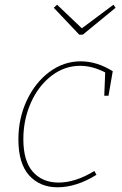

<svg xmlns="http://www.w3.org/2000/svg" viewBox="-20 -788 516 814"><path d="M458 -486 440 -382H422L426 -481Q371 -509 320 -509Q253 -509 197.5 -466Q142 -423 110.5 -351.5Q79 -280 79 -198Q79 -105 119.5 -59.5Q160 -14 228 -14Q300 -14 380 -63L389 -47Q304 6 224 6Q149 6 103.5 -44.5Q58 -95 58 -197Q58 -286 93.5 -362Q129 -438 189.5 -483Q250 -528 322 -528Q391 -528 458 -486ZM327 -668 461 -768 470 -755 331 -641H316L208 -755L222 -768Z"/></svg>

Font: Bitter Pro Thin
Style: Italic
Weight: 250
Italic angle: -9°
Designer: Sol Matas, and Bitter project Authors
Foundry: Sol Matas
Version: Version 1.010